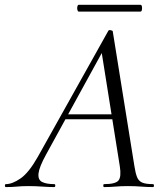

<svg xmlns="http://www.w3.org/2000/svg" viewBox="-58 -760 678 780"><path d="M-34 0Q-38 0 -38 -6Q-38 -12 -34 -12Q-8 -12 25.6 -35.2Q59.2 -58.4 95.8 -123.2L382 -634.8Q384 -638.8 391.5 -637.4Q399 -636 400 -633L488.2 -84Q492.4 -57 498.6 -41Q504.8 -25 519.2 -18.5Q533.6 -12 563.4 -12Q567.4 -12 567.4 -6Q567.4 0 563.4 0Q539.8 0 515.3 -2Q490.8 -4 462 -4Q433.4 -4 411.3 -2Q389.2 0 364.8 0Q361.6 0 361.6 -6Q361.6 -12 364.8 -12Q411.6 -12 423.5 -27Q435.4 -42 428.8 -84L353.4 -557L378.2 -586L129.2 -132.2Q101.4 -81.6 98.5 -55.6Q95.6 -29.6 113 -20.8Q130.4 -12 162.6 -12Q166.6 -12 166.6 -6Q166.6 0 161.6 0Q141.8 0 113.5 -2Q85.2 -4 58 -4Q29 -4 10.5 -2Q-8 0 -34 0ZM193.4 -275.4 208.4 -295.4H423.4L425.4 -275.4ZM261.6 -713Q258 -713 256.3 -720.1Q254.6 -727.2 256.3 -733.8Q258 -740.4 261.6 -740.4H512.6Q517.2 -740.4 518.5 -733.8Q519.8 -727.2 518.5 -720.1Q517.2 -713 512.6 -713Z"/></svg>

Font: Cormorant Garamond Light
Style: Italic
Weight: 300
Italic angle: -10°
Designer: Christian Thalmann (Catharsis Fonts)
Foundry: Catharsis Fonts
Version: Version 4.001